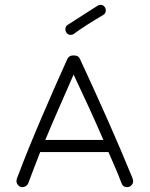

<svg xmlns="http://www.w3.org/2000/svg" viewBox="-20 -773 620 793"><path d="M505 0Q488 0 482 -16Q472 -43 458 -76Q444 -109 428 -145H146Q132 -109 119.5 -76.5Q107 -44 97 -17Q94 -9 87 -4.5Q80 0 72 0Q63 0 55.5 -7.5Q48 -15 48 -26Q48 -29 49.5 -34.5Q51 -40 58 -57Q75 -102 98.5 -160Q122 -218 149 -281Q176 -344 204 -408Q232 -472 258 -529Q265 -544 282 -544H286Q304 -544 310 -530Q337 -472 367.5 -405Q398 -338 427 -272.5Q456 -207 480 -150.5Q504 -94 519 -57Q527 -39 528.5 -33Q530 -27 530 -25Q530 -15 522.5 -7.5Q515 0 505 0ZM407 -195Q378 -262 346 -332Q314 -402 284 -465Q256 -401 225.5 -331.5Q195 -262 167 -195ZM406 -711Q372 -691 339 -670Q306 -649 285 -633Q280 -629 272 -629Q262 -629 256 -636Q250 -643 250 -652Q250 -664 259 -670Q282 -685 316 -706.5Q350 -728 384 -750Q389 -753 394 -753Q405 -753 411 -746Q417 -739 417 -731Q417 -717 406 -711Z"/></svg>

Font: Hubballi
Style: Regular
Weight: 400
Designer: Erin McLaughlin
Version: Version 1.000; ttfautohint (v1.8.3)